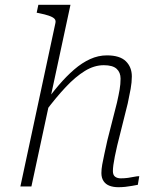

<svg xmlns="http://www.w3.org/2000/svg" viewBox="-20 -778 654 801"><path d="M65 0H111L274 -758H140L133 -725L143 -723Q168 -718 184 -712.5Q200 -707 207 -700Q214 -693 211 -681ZM469 -171 513 -347Q520 -379 525 -407Q530 -435 530 -459Q530 -498 505 -522.5Q480 -547 426 -547Q390 -547 356 -531.5Q322 -516 289.5 -488Q257 -460 224.5 -422Q192 -384 160 -338L169 -312Q214 -372 254.5 -415Q295 -458 334 -482Q373 -506 413 -506Q450 -506 466.5 -491Q483 -476 483 -450Q483 -427 479 -404Q475 -381 468 -350L428 -193Q421 -161 415.5 -136Q410 -111 406.5 -91.5Q403 -72 403 -56Q403 -36 412 -22.5Q421 -9 437 -3Q453 3 474 3Q488 3 502.5 1.5Q517 0 530.5 -2.5Q544 -5 555 -7L561 -43Q552 -43 540 -40.5Q528 -38 514 -36Q500 -34 484 -34Q469 -34 460 -41Q451 -48 451 -64Q451 -75 453 -90Q455 -105 459 -125Q463 -145 469 -171Z"/></svg>

Font: Roboto Serif 20pt Thin
Style: Italic
Weight: 250
Italic angle: -10°
Version: Version 1.007